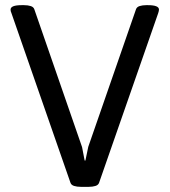

<svg xmlns="http://www.w3.org/2000/svg" viewBox="-20 -722 657 744"><path d="M553 -702Q596 -702 596 -685Q596 -680 593 -671L364 -14Q361 -5 350 -1.5Q339 2 324 2H293Q278 2 267 -1.5Q256 -5 253 -14L24 -672Q22 -676 21.5 -679Q21 -682 21 -685Q21 -702 64 -702H73Q88 -702 99 -698.5Q110 -695 113 -686L298 -152L308 -100H311L322 -153L507 -686Q510 -695 521 -698.5Q532 -702 547 -702Z"/></svg>

Font: Asap VF Beta
Style: Regular
Weight: 400
Designer: Pablo Cosgaya
Foundry: Pablo Cosgaya
Version: Version 1.007